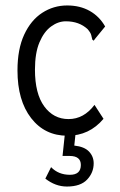

<svg xmlns="http://www.w3.org/2000/svg" viewBox="-20 -486 440 703"><path d="M227 11Q144 11 94 -53.5Q44 -118 44 -228Q44 -306 68.5 -359Q93 -412 134.5 -439Q176 -466 226 -466Q273 -466 308.5 -446Q344 -426 365 -389L329 -345L323 -337L318 -341Q316 -349 314 -357.5Q312 -366 301 -379Q270 -408 221 -408Q193 -408 167 -389Q141 -370 124.5 -331Q108 -292 108 -231Q108 -143 142 -96.5Q176 -50 231 -50Q287 -50 326 -102L359 -51Q307 11 227 11ZM225 197Q183 197 146 168L167 126Q194 154 236 154Q276 154 276 118Q276 85 235 85H209L218 0H257L252 47Q289 51 306 69Q323 87 323 112Q323 146 299 171.5Q275 197 225 197Z"/></svg>

Font: Inconsolata Condensed
Style: Regular
Weight: 400
Width: 3
Monospace: yes
Designer: Raph Levien, Cyreal, Brenton Simpson
Foundry: Raph Levien, Cyreal, Google
Version: Version 3.000; ttfautohint (v1.8.2.53-6de2)